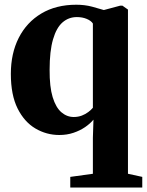

<svg xmlns="http://www.w3.org/2000/svg" viewBox="-20 -574 636 832"><path d="M284.5 238.5V192.5L382.5 179V23L385 -55.5Q371 -38.5 348.8 -23.2Q326.5 -8 298.2 1.5Q270 11 237 11Q181.5 11 133.5 -17.2Q85.5 -45.5 56.2 -104Q27 -162.5 27 -254Q27 -342.5 61.2 -410Q95.5 -477.5 159.2 -515.5Q223 -553.5 310.5 -553.5Q347.5 -553.5 379.2 -545Q411 -536.5 430 -530.5L501 -549.5H510.5L534.5 -532.5V179L596.5 192.5V238.5ZM299.5 -67Q318.5 -67 334.8 -73.2Q351 -79.5 363 -88.8Q375 -98 382.5 -107V-472Q375 -484 356 -492Q337 -500 313 -500Q277.5 -500 251 -477Q224.5 -454 209.8 -403.5Q195 -353 195 -271.5Q194.5 -198 208.2 -153Q222 -108 246 -87.5Q270 -67 299.5 -67Z"/></svg>

Font: Merriweather 60pt ExtraBold
Style: Regular
Weight: 800
Version: Version 2.100